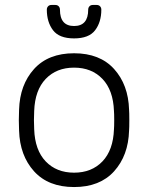

<svg xmlns="http://www.w3.org/2000/svg" viewBox="-20 -745 598 775"><path d="M56 0ZM502 -260Q502 -228 501 -218Q498 -117 440.5 -53.5Q383 10 279 10Q175 10 117.5 -53.5Q60 -117 57 -218L56 -260L57 -302Q60 -403 117.5 -466.5Q175 -530 279 -530Q383 -530 440.5 -466.5Q498 -403 501 -302Q502 -292 502 -260ZM118 -297 117 -260 118 -223Q121 -139 164.5 -93.5Q208 -48 279 -48Q350 -48 393.5 -93.5Q437 -139 440 -223Q441 -233 441 -260Q441 -287 440 -297Q437 -381 393.5 -426.5Q350 -472 279 -472Q208 -472 164.5 -426.5Q121 -381 118 -297ZM203 -725Q212 -725 217 -719.5Q222 -714 222 -706Q222 -640 279 -640Q336 -640 336 -706Q336 -714 341 -719.5Q346 -725 355 -725H370Q379 -725 384 -719.5Q389 -714 389 -706Q389 -656 364 -623Q339 -590 279 -590Q219 -590 194 -623Q169 -656 169 -706Q169 -714 174 -719.5Q179 -725 188 -725Z"/></svg>

Font: Hezaedrus Light
Style: Regular
Weight: 300
Designer: Hubert & Fischer
Foundry: Hubert & Fischer
Version: Version 1.10;September 3, 2019;FontCreator 11.5.0.2425 64-bi